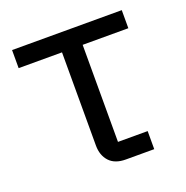

<svg xmlns="http://www.w3.org/2000/svg" viewBox="-99 -608 676 699"><g transform="rotate(-20 238.5 -258.0)"><path d="M273 0Q231 0 209.5 -23.5Q188 -47 188 -85V-446H20V-516H445V-446H268V-70H383V0Z"/></g></svg>

Font: IBM Plex Sans
Style: Regular
Weight: 400
Designer: Mike Abbink, Paul van der Laan, Pieter van Rosmalen
Foundry: Bold Monday
Version: Version 3.005